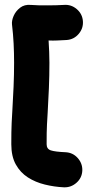

<svg xmlns="http://www.w3.org/2000/svg" viewBox="-20 -740 394 812"><path d="M330.6 -650.9Q333 -620.6 313 -596.9Q293 -573.2 262.2 -570.8Q252 -570.3 242.2 -569.8Q232.4 -569.3 222.2 -568.8Q203.6 -567.9 185.5 -568.8Q187 -544.9 188 -521.5Q189 -498 189 -474.6Q189 -419.9 186.8 -367.2Q184.6 -314.5 181.6 -263.7Q179.7 -231.9 178.7 -213.6Q177.7 -195.3 177.5 -177.7Q177.2 -160.2 177.2 -129.9Q177.2 -109.9 195.1 -104Q212.9 -98.1 257.3 -96.2Q288.1 -94.7 308.6 -71.8Q329.1 -48.8 328.1 -18.6Q326.7 12.2 303.7 32.7Q280.8 53.2 250.5 52.2Q209.5 50.3 169.7 40.5Q129.9 30.8 97.9 10.3Q65.9 -10.3 46.9 -44.4Q27.8 -78.6 27.8 -129.9Q27.8 -159.7 28.1 -179.4Q28.3 -199.2 29.3 -220Q30.3 -240.7 32.2 -272.5Q35.2 -322.8 37.4 -373.5Q39.6 -424.3 39.6 -474.6Q39.6 -515.6 37.6 -555.7Q35.6 -595.7 30.8 -635.7Q28.8 -652.3 37.6 -672.6Q46.4 -692.9 64.9 -707.3Q83.5 -721.7 110.4 -719.2Q127.4 -717.8 145 -717.5Q162.6 -717.3 181.2 -717.3Q199.7 -717.3 216.8 -717.8Q233.9 -718.3 250.5 -719.2Q280.8 -721.7 304.4 -701.7Q328.1 -681.6 330.6 -650.9Z"/></svg>

Font: Mikhak-FD ExtraBold
Style: Regular
Weight: 800
Designer: Amin Abedi
Version: Version 3.2